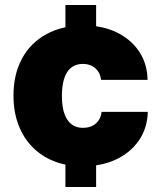

<svg xmlns="http://www.w3.org/2000/svg" viewBox="-20 -749 645 769"><path d="M311 -83Q248 -83 197 -103Q146 -123 109.5 -160.5Q73 -198 53.5 -250Q34 -302 34 -366Q34 -452 68.5 -515Q103 -578 166.5 -612.5Q230 -647 316 -647Q390 -647 447 -619.5Q504 -592 537 -543Q570 -494 571 -429H385Q382 -451 371.5 -465Q361 -479 346 -486Q331 -493 312 -493Q290 -493 274 -484Q258 -475 248 -458.5Q238 -442 233 -418.5Q228 -395 228 -365Q228 -320 238.5 -292Q249 -264 267.5 -250.5Q286 -237 311 -237Q335 -237 351 -245.5Q367 -254 376 -268.5Q385 -283 387 -301H572Q570 -235 536 -186Q502 -137 444 -110Q386 -83 311 -83ZM242 0V-167H365V0ZM242 -554V-729H365V-554Z"/></svg>

Font: Mona Sans ExtraLight Black
Style: Regular
Weight: 900
Version: Version 2.000